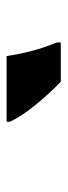

<svg xmlns="http://www.w3.org/2000/svg" viewBox="164 -970 200 567"><g transform="rotate(-90 263.5 -686.0)"><path d="M188 -756V-766H382Q393 -689 422 -618V-606H306Q269 -642 236.5 -682Q204 -722 188 -756Z"/></g></svg>

Font: Noto Sans Display Black
Style: Italic
Weight: 900
Italic angle: -12°
Designer: Monotype Design team
Foundry: Monotype Imaging Inc.
Version: Version 1.000